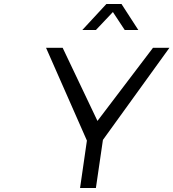

<svg xmlns="http://www.w3.org/2000/svg" viewBox="-20 -939 866 959"><path d="M210 -700.2H293L466.8 -335L744.1 -700.2H826.2L494.1 -240.2L459 0H379.9L414.1 -236.8ZM391.1 -789.1 511.2 -918.9H586.9L670.9 -789.1H603L543.9 -878.9L459 -789.1Z"/></svg>

Font: Trueno Light
Style: Italic
Weight: 300
Designer: Julieta Ulanovsky
Foundry: Julieta Ulanovsky
Version: Version 3.001b | FøM Fix